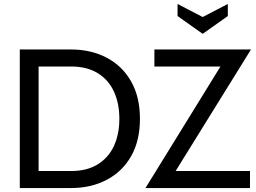

<svg xmlns="http://www.w3.org/2000/svg" viewBox="-20 -950 1295 970"><path d="M80 0V-700H339Q440 -700 519 -658.5Q598 -617 642.5 -538.5Q687 -460 687 -350Q687 -239 642.5 -161Q598 -83 519 -41.5Q440 0 339 0ZM175 -86H339Q419 -86 473.5 -119.5Q528 -153 555.5 -212.5Q583 -272 583 -350Q583 -428 555.5 -487.5Q528 -547 473.5 -580.5Q419 -614 339 -614H175ZM715 0 1116 -650 1134 -614H760V-700H1248L845 -50L828 -86H1243V0ZM877 -930V-869L1004 -779L1131 -869V-930L1004 -864Z"/></svg>

Font: Cabin VF Beta
Style: Regular
Weight: 400
Designer: Pablo Impallari
Foundry: Pablo Impallari. http://www.impallari.com Igino Marini. http://www.ikern.com
Version: Version 2.200